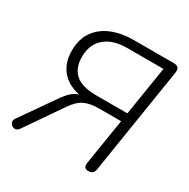

<svg xmlns="http://www.w3.org/2000/svg" viewBox="-161 -850 984 1002"><g transform="rotate(30 331.0 -349.0)"><path d="M499 6Q468 6 474 -30L518 -305H385Q332 -305 298 -289Q264 -273 232 -226L82 -8Q70 9 54 6.5Q38 4 30 -9.5Q22 -23 33 -40L170 -236Q193 -270 213.5 -289.5Q234 -309 259 -316Q185 -332 148 -379Q111 -426 111 -496Q111 -566 144 -612.5Q177 -659 234 -682Q291 -705 363 -705H605Q643 -705 637 -667L535 -23Q530 6 499 6ZM339 -357H526L573 -652H355Q270 -652 221.5 -611Q173 -570 173 -494Q173 -426 213 -391.5Q253 -357 339 -357Z"/></g></svg>

Font: Nunito Light
Style: Italic
Weight: 300
Italic angle: -9°
Designer: Vernon Adams
Foundry: Vernon Adams
Version: Version 3.601; ttfautohint (v1.8.2.53-6de2)